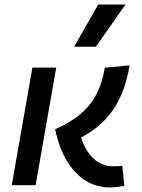

<svg xmlns="http://www.w3.org/2000/svg" viewBox="-20 -815 626 845"><path d="M461.4 9.8Q406.2 9.8 358.4 -19Q310.5 -47.9 275.4 -105Q240.2 -162.1 222.7 -246.1Q293.5 -277.3 337.6 -315.9Q381.8 -354.5 406.2 -403.8Q430.7 -453.1 441.4 -517.1L550.3 -527.3Q538.6 -455.6 515.6 -401.9Q492.7 -348.1 461.2 -309.6Q429.7 -271 392.8 -244.4Q356 -217.8 316.4 -200.7L326.2 -252.9Q338.4 -190.4 362.3 -153.1Q386.2 -115.7 415.5 -99.4Q444.8 -83 473.1 -83Q489.3 -83 498.3 -83.7Q507.3 -84.5 518.1 -85.4L527.3 2.9Q512.2 5.9 496.8 7.8Q481.4 9.8 461.4 9.8ZM31.7 0 122.6 -517.6H227.5L136.7 0ZM306.2 -609.4 412.1 -794.9H532.2L401.9 -609.4Z"/></svg>

Font: Cascadia Mono NF
Style: Italic
Weight: 400
Italic angle: -10°
Monospace: yes
Designer: Aaron Bell
Foundry: Saja Typeworks
Version: Version 2404.023